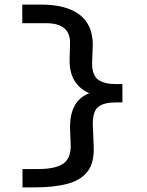

<svg xmlns="http://www.w3.org/2000/svg" viewBox="-20 -726 640 836"><path d="M128 90H78V10H146Q220 10 254 -12.5Q288 -35 288 -91L285 -170Q284 -288 369 -320Q283 -358 283 -462L285 -540Q285 -625 181 -625H77V-706H158Q269 -706 326.5 -662Q384 -618 384 -531L381 -451Q381 -399 407 -379.5Q433 -360 483 -360H513V-280H482Q435 -280 409.5 -262Q384 -244 384 -184L388 -89Q391 -18 361.5 20.5Q332 59 273 74.5Q214 90 128 90Z"/></svg>

Font: Inconsolata Expanded SemiBold
Style: Regular
Weight: 600
Width: 7
Monospace: yes
Designer: Raph Levien, Cyreal, Brenton Simpson
Foundry: Raph Levien, Cyreal, Google
Version: Version 3.001; ttfautohint (v1.8.2.53-6de2)